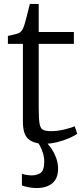

<svg xmlns="http://www.w3.org/2000/svg" viewBox="-20 -717 422 972"><path d="M203 11Q153.5 11 124.8 -12Q96 -35 96 -101V-495H20V-535Q29 -537 41 -539.8Q53 -542.5 63.5 -545.5Q74 -548.5 78 -551Q83.5 -554.5 87.2 -558.5Q91 -562.5 94.2 -568.2Q97.5 -574 100.5 -582.5Q105 -594.5 111.2 -618.5Q117.5 -642.5 123.2 -665.2Q129 -688 131 -697H176V-555H354V-495H176V-172Q176 -116.5 180.2 -91.5Q184.5 -66.5 198 -59.8Q211.5 -53 239 -53Q270 -53 305.8 -61.5Q341.5 -70 358 -78L371 -40Q356.5 -29 329.2 -17.2Q302 -5.5 268.8 2.8Q235.5 11 203 11ZM165.5 235Q145.5 235 125 231Q104.5 227 91 222V163Q101.5 166.5 116 168.8Q130.5 171 138 171Q167.5 171 185.8 158.2Q204 145.5 204 100Q204 79 197.5 58.5Q191 38 182.8 22.2Q174.5 6.5 170 0L193 -6L211 0Q221.5 9.5 236.5 30Q251.5 50.5 262.8 78.5Q274 106.5 274 138Q274 172 260 193.5Q246 215 221.5 225Q197 235 165.5 235Z"/></svg>

Font: Merriweather Light
Style: Regular
Weight: 300
Version: Version 2.100